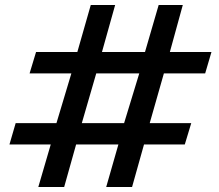

<svg xmlns="http://www.w3.org/2000/svg" viewBox="-20 -736 882 772"><path d="M715 -716 663 -527H830V-526L805 -441H639L582 -241H749L723 -155H559L511 16H407L456 -155H286L238 16H134L184 -155H18L43 -241H207L267 -441H99L125 -527H291L345 -716H443L390 -527H563L618 -716ZM540 -441H367L309 -241H479Z"/></svg>

Font: Lora Italic
Style: Italic
Weight: 400
Italic angle: -3°
Designer: Olga Karpushina, Alexei Vanyashin (Cyrillic)
Foundry: Cyreal
Version: Version 2.210; ttfautohint (v1.8.1.43-b0c9)